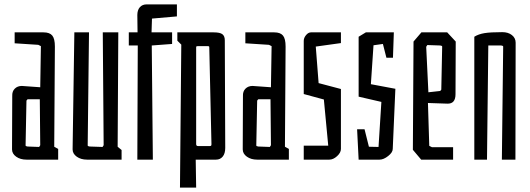

<svg xmlns="http://www.w3.org/2000/svg" viewBox="-20 -730 2423 878"><path d="M35 -47 36 -291Q35 -312 47.5 -324.5Q60 -337 80 -337L164 -331L167 -519L155 -525L47 -532V-582H179Q207 -582 219 -567.5Q231 -553 231 -517L228 -59L246 -49V0H101Q73 0 54 -13.5Q35 -27 35 -47ZM164 -66 162 -276H106L101 -270L97 -66Q97 -63 98.5 -62Q100 -61 106 -60L159 -58Z M312 -47 320 -582H387L381 -66Q381 -63 382.5 -62Q384 -61 390 -60L449 -58L454 -66L450 -582H521L518 -59L536 -44V0H378Q350 0 331 -13.5Q312 -27 312 -47Z M610 -522H569V-582H609L608 -661Q608 -684 619.5 -697Q631 -710 651 -710H789V-655L675 -645L673 -582H767V-529L674 -522L679 0H608Z M809 -526 791 -544V-582H957Q986 -582 997 -573.5Q1008 -565 1008 -546L1010 -54Q1010 -28 998.5 -14Q987 0 968 0H875L877 128H803ZM938 -62Q944 -62 945.5 -64Q947 -66 947 -71L937 -513Q937 -517 935.5 -518Q934 -519 928 -519H886Q880 -519 878.5 -518Q877 -517 877 -513V-71Q877 -62 886 -62Z M1090 -47 1091 -291Q1090 -312 1102.5 -324.5Q1115 -337 1135 -337L1219 -331L1222 -519L1210 -525L1102 -532V-582H1234Q1262 -582 1274 -567.5Q1286 -553 1286 -517L1283 -59L1301 -49V0H1156Q1128 0 1109 -13.5Q1090 -27 1090 -47ZM1219 -66 1217 -276H1161L1156 -270L1152 -66Q1152 -63 1153.5 -62Q1155 -61 1161 -60L1214 -58Z M1369 -64H1481L1461 -275L1369 -300V-543Q1369 -557 1379.5 -569.5Q1390 -582 1402 -582H1539V-533L1424 -517L1437 -350L1539 -323V-49Q1539 -32 1521.5 -16Q1504 0 1486 0H1369Z M1613 -139H1647L1667 -59L1711 -58L1724 -264L1620 -288V-562L1653 -582H1781L1777 -466H1747L1731 -529L1688 -523L1676 -345L1788 -324L1776 -49Q1776 -33 1755 -16.5Q1734 0 1716 0H1620Z M1868 -45 1871 -540 1907 -582H2025L2064 -540L2063 -299Q2063 -255 2026 -256L1937 -259L1943 -63L1955 -57H2052V0H1906ZM1993 -314 1998 -320 2002 -516Q2002 -519 2000.5 -520Q1999 -521 1993 -522L1934 -524L1929 -516L1939 -308Z M2149 -562Q2168 -574 2195.5 -578.5Q2223 -583 2277 -583Q2304 -583 2321 -569.5Q2338 -556 2338 -535L2337 0H2275L2281 -516Q2281 -519 2279.5 -520Q2278 -521 2272 -522H2213L2207 0H2149Z"/></svg>

Font: Bahianita
Style: Regular
Weight: 400
Designer: Pablo Cosgaya & Dani Raskovsky
Foundry: Pablo Cosgaya & Dani Raskovsky
Version: Version 1.008